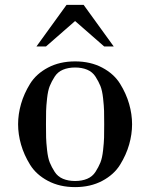

<svg xmlns="http://www.w3.org/2000/svg" viewBox="-20 -753 614 785"><path d="M66 -162Q54 -204 54 -245Q54 -286 66 -328Q78 -370 103 -410.5Q128 -451 176 -476.5Q224 -502 287 -502Q350 -502 398 -476.5Q446 -451 471 -410.5Q496 -370 508 -328Q520 -286 520 -245Q520 -204 508 -162Q496 -120 471 -79.5Q446 -39 398 -13.5Q350 12 287 12Q224 12 176 -13.5Q128 -39 103 -79.5Q78 -120 66 -162ZM168.5 -299.5Q168 -280 168 -245Q168 -210 168.5 -190.5Q169 -171 172.5 -139Q176 -107 183.5 -88.5Q191 -70 203.5 -50.5Q216 -31 237.5 -22Q259 -13 287 -13Q315 -13 336.5 -22Q358 -31 370.5 -50.5Q383 -70 390.5 -88.5Q398 -107 401.5 -139Q405 -171 405.5 -190.5Q406 -210 406 -245Q406 -280 405.5 -299.5Q405 -319 401.5 -351Q398 -383 390.5 -401.5Q383 -420 370.5 -439.5Q358 -459 336.5 -468Q315 -477 287 -477Q259 -477 237.5 -468Q216 -459 203.5 -439.5Q191 -420 183.5 -401.5Q176 -383 172.5 -351Q169 -319 168.5 -299.5ZM129 -563 252 -733H322L445 -563H406L287 -667L168 -563Z"/></svg>

Font: Justus
Style: Oldstyle
Weight: 500
Version: Version 001.000